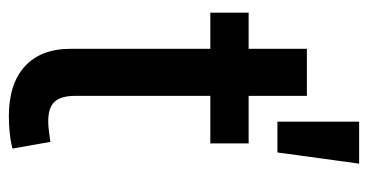

<svg xmlns="http://www.w3.org/2000/svg" viewBox="-220 -610 835 436"><g transform="rotate(90 198.0 -392.5)"><path d="M306.2 -539.1V-452.1H9.3V-539.1ZM91.3 -671.4H198.2V-145Q198.2 -113.3 211.4 -98.6Q224.6 -84 256.3 -84Q265.6 -84 279.3 -85.7Q293 -87.4 302.7 -88.9L317.9 -2.9Q301.3 1.5 282.2 3.4Q263.2 5.4 244.6 5.4Q170.9 5.4 131.1 -31Q91.3 -67.4 91.3 -135.3ZM256.8 -604.5V-790H352.1L326.7 -604.5Z"/></g></svg>

Font: Inter 18pt Medium
Style: Regular
Weight: 500
Designer: Rasmus Andersson
Foundry: rsms
Version: Version 4.001;git-66647c0bb